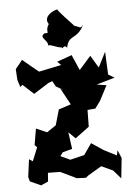

<svg xmlns="http://www.w3.org/2000/svg" viewBox="-56 -827 621 902"><g transform="rotate(-5 254.0 -376.5)"><path d="M216 -114 261 -126 250 -205 282 -174 348 -223 349 -302 386 -305 411 -339 448 -410 402 -417 489 -442 460 -459 455 -567 419 -496 384 -554 329 -492 297 -565 227 -540 244 -523 138 -501C113 -521 88 -542 63 -563L30 -522L33 -471L44 -437L55 -446L106 -399L177 -444L196 -451L210 -425L249 -403L231 -412L273 -335L215 -316L194 -243L151 -214L100 -236L87 -159L98 -148L72 -84L55 -95L44 -12L50 9L101 32L135 17L138 -24L196 -23L271 13L314 15L326 5L390 -33L444 -8L479 32L489 -63L473 -101L468 -77L409 -107L352 -145L315 -92L248 -76L203 -97ZM255 -612C253 -581 263 -626 279 -601C292 -667 328 -631 364 -704C349 -682 348 -694 322 -701C311 -714 247 -779 249 -785C215 -778 181 -749 203 -720C180 -685 209 -675 181 -679C146 -660 196 -645 191 -619C199 -631 272 -579 270 -623Z"/></g></svg>

Font: Asimov Aggro
Style: Medium
Weight: 500
Designer: Google
Version: Version 2.000980; 2014